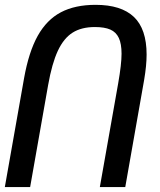

<svg xmlns="http://www.w3.org/2000/svg" viewBox="-26 -754 646 774"><path d="M565 -534Q565 -490 555 -431.5L479 0H376.5L450.5 -418.5Q464 -495.5 464 -537.5Q464 -577.5 453 -601Q442 -624.5 418.8 -634.8Q395.5 -645 356.5 -645Q302.5 -645 266.8 -622.5Q231 -600 207.2 -549.2Q183.5 -498.5 168 -411L95.5 0H-6.5L71 -438.5Q90 -545 126.2 -609.8Q162.5 -674.5 219.5 -704.5Q276.5 -734.5 359.5 -734.5Q462.5 -734.5 513.8 -685.8Q565 -637 565 -534Z"/></svg>

Font: JuliaMono Medium
Style: Italic
Weight: 500
Italic angle: -9°
Monospace: yes
Designer: cormullion
Foundry: corm
Version: Version 0.054; ttfautohint (v1.8.4)